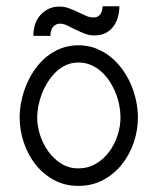

<svg xmlns="http://www.w3.org/2000/svg" viewBox="-20 -592 513 620"><path d="M87.9 -476.1Q87.4 -495.1 93 -512.5Q98.6 -529.8 109.6 -542.5Q120.6 -555.2 136.2 -563Q151.9 -570.8 172.4 -570.8Q187.5 -570.8 202.4 -565.4Q217.3 -560.1 231.2 -553.2Q245.1 -546.4 257.6 -541Q270 -535.6 281.2 -535.6Q290 -535.6 295.4 -538.6Q300.8 -541.5 304.2 -546.4Q307.6 -551.3 309.3 -557.9Q311 -564.5 311.5 -571.8H365.7Q365.2 -552.7 360.4 -535.6Q355.5 -518.6 345.5 -505.6Q335.4 -492.7 320.3 -485.1Q305.2 -477.5 284.2 -477.5Q269 -477.5 253.7 -483.4Q238.3 -489.3 224.1 -496.3Q210 -503.4 197.3 -509.5Q184.6 -515.6 174.8 -515.6Q166 -515.6 159.9 -512.2Q153.8 -508.8 149.9 -503.4Q146 -498 144.3 -490.7Q142.6 -483.4 143.1 -476.1ZM425.3 -212.4Q425.3 -171.4 411.9 -131.8Q398.4 -92.3 373.5 -61Q348.6 -29.8 313 -10.7Q277.3 8.3 232.9 8.3Q189 8.3 153.8 -11Q118.7 -30.3 94.2 -61.5Q69.8 -92.8 56.6 -132.6Q43.5 -172.4 43.5 -212.4Q43.5 -239.3 49.3 -266.8Q55.2 -294.4 66.2 -320.3Q77.1 -346.2 93.3 -368.9Q109.4 -391.6 130.4 -408.7Q151.4 -425.8 177.2 -435.8Q203.1 -445.8 232.9 -445.8Q262.7 -445.8 288.6 -436Q314.5 -426.3 335.9 -409.2Q357.4 -392.1 374 -369.6Q390.6 -347.2 402.1 -321Q413.6 -294.9 419.4 -267.1Q425.3 -239.3 425.3 -212.4ZM369.1 -212.4Q369.1 -231.4 365.2 -252Q361.3 -272.5 353.3 -292.2Q345.2 -312 333.7 -329.6Q322.3 -347.2 307.1 -360.8Q292 -374.5 273.4 -382.3Q254.9 -390.1 232.9 -390.1Q211.9 -390.1 193.8 -382.1Q175.8 -374 161.1 -360.1Q146.5 -346.2 135 -328.1Q123.5 -310.1 115.7 -290.3Q107.9 -270.5 104 -250.5Q100.1 -230.5 100.1 -212.4Q100.1 -185.1 109.4 -156Q118.7 -127 136 -103Q153.3 -79.1 177.7 -63.7Q202.1 -48.3 232.9 -48.3Q264.2 -48.3 289.6 -63.2Q314.9 -78.1 332.5 -101.8Q350.1 -125.5 359.6 -154.8Q369.1 -184.1 369.1 -212.4Z"/></svg>

Font: AKL 022
Style: Regular
Weight: 400
Designer: AKL
Foundry: AKL
Version: Version 2.053;August 19, 2024;FontCreator 13.0.0.2675 64-bit